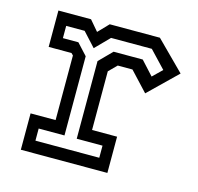

<svg xmlns="http://www.w3.org/2000/svg" viewBox="-85 -630 743 719"><g transform="rotate(15 287.0 -270.0)"><path d="M55 0V-141H152V-391.5L144.5 -399H56V-540H182.5L216.5 -500L255 -540H449.5L559 -430.5L450 -324.5L381 -398.5H324L293.5 -368V-140.5H390.5V0ZM99 -47H346.5V-94H246.5V-395L295.5 -444.5H408.5L457 -391.5L493 -426.5L431 -492H273L220 -438L170.5 -492H99V-444.5H159L199 -401V-94H99Z"/></g></svg>

Font: Tourney Thin Medium
Style: Regular
Weight: 500
Version: Version 1.015